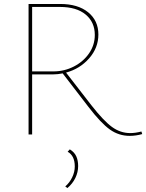

<svg xmlns="http://www.w3.org/2000/svg" viewBox="-20 -678 737 968"><path d="M697 -2Q665 7 634 7Q579 7 534 -25Q489 -57 426 -139L296 -308Q271 -303 249 -303H142V0H124V-658H283Q373 -658 424.5 -616Q476 -574 476 -504Q476 -437 429.5 -384Q383 -331 313 -312L441 -147Q502 -69 544.5 -38Q587 -7 637 -7Q662 -7 693 -15ZM249 -318Q304 -318 352 -342.5Q400 -367 429 -409Q458 -451 458 -502Q458 -566 412 -604.5Q366 -643 282 -643H142V-318ZM374 159Q374 190 360 219Q346 248 320 270L309 262Q331 243 344 216Q357 189 357 161Q357 107 321 87L332 75Q355 89 364.5 110Q374 131 374 159Z"/></svg>

Font: Ysabeau Infant Thin
Style: Regular
Weight: 200
Designer: Christian Thalmann (Catharsis Fonts)
Version: Version 0.003